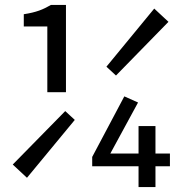

<svg xmlns="http://www.w3.org/2000/svg" viewBox="-20 -763 740 783"><path d="M173 -387H249V-743H188C155 -724 129 -713 77 -705V-655H173ZM667 -674 609 -728 414 -491 453 -455ZM673 -137H614V-249H545V-137H430L543 -345L487 -370L356 -123V-85H545V0H614V-85H673ZM32 -92 90 -38 285 -274 246 -310Z"/></svg>

Font: Kawkab Mono Light
Style: Bold
Weight: 400
Monospace: yes
Designer: Abdullah Arif
Foundry: Abdullah Arif
Version: Version 1.000;PS 000.500;hotconv 1.0.88;makeotf.lib2.5.64775